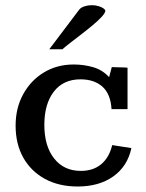

<svg xmlns="http://www.w3.org/2000/svg" viewBox="-20 -692 554 727"><path d="M273.9 14.2Q203.1 14.2 150.1 -14.6Q97.2 -43.5 68.1 -95.2Q39.1 -147 39.1 -216.3Q39.1 -283.2 67.9 -335.4Q96.7 -387.7 146.2 -417.7Q195.8 -447.8 259.3 -447.8Q297.9 -447.8 333 -437.5Q368.2 -427.2 393.1 -399.9L403.3 -438Q408.7 -437.5 420.7 -437.3Q432.6 -437 444.8 -436.8Q457 -436.5 462.9 -435.5V-278.8H402.3Q398.9 -335.9 367.9 -363.8Q336.9 -391.6 284.7 -391.6Q219.7 -391.6 183.8 -345Q147.9 -298.3 147.9 -219.2Q147.9 -138.7 185.1 -91.8Q222.2 -44.9 286.1 -44.9Q333 -44.9 363.3 -70.3Q393.6 -95.7 404.8 -142.6L477.5 -131.3Q462.9 -62.5 409.2 -24.2Q355.5 14.2 273.9 14.2ZM166.5 -505.4 279.8 -655.3Q286.1 -663.6 299.8 -668Q313.5 -672.4 327.6 -672.4Q340.8 -672.4 352.5 -668.9Q364.3 -665.5 371.6 -660.4Q378.9 -655.3 378.9 -650.9Q377.9 -642.1 364.5 -627.7Q351.1 -613.3 330.6 -596.2Q310.1 -579.1 287.8 -562Q265.6 -544.9 246.3 -530Q227.1 -515.1 216.3 -505.4Z"/></svg>

Font: Kameron Medium
Style: Regular
Weight: 500
Designer: Vernon Adams
Foundry: Vernon Adams
Version: Version 1.100